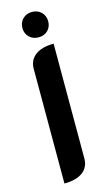

<svg xmlns="http://www.w3.org/2000/svg" viewBox="-137 -945 565 1000"><g transform="rotate(-15 145.5 -444.5)"><path d="M79 -609Q79 -656 114 -682.5Q149 -709 213 -709V-91Q213 -43 178 -17Q143 9 79 9ZM77 -829Q77 -859 96.5 -878.5Q116 -898 147 -898Q177 -898 196.5 -878.5Q216 -859 216 -829Q216 -800 197 -780.5Q178 -761 147 -761Q116 -761 96.5 -780.5Q77 -800 77 -829Z"/></g></svg>

Font: K2D
Style: Bold
Weight: 700
Designer: Katatrad Aksorn Co.,Ltd.
Foundry: Cadson Demak Co.,Ltd.
Version: Version 1.000; ttfautohint (v1.6)